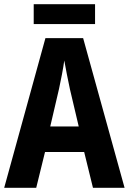

<svg xmlns="http://www.w3.org/2000/svg" viewBox="-20 -897 616 917"><path d="M424 0 382 -171H195L153 0H0L197 -715H377L575 0ZM314 -471Q307 -503 299.5 -541.5Q292 -580 287 -608Q283 -579 276 -542Q269 -505 262 -473L220 -293H356ZM434 -877V-782H141V-877Z"/></svg>

Font: Noto Sans Myanmar UI Condensed
Style: Bold
Weight: 700
Width: 3
Designer: Monotype Design Team
Foundry: Monotype Imaging Inc.
Version: Version 2.103; ttfautohint (v1.8.4.7-5d5b)